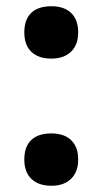

<svg xmlns="http://www.w3.org/2000/svg" viewBox="-20 -576 325 609"><path d="M57.1 -69.8Q57.1 -110.8 79.1 -131.8Q101.1 -152.8 143.1 -152.8Q183.6 -152.8 205.8 -131.3Q228 -109.9 228 -69.8Q228 -31.2 205.6 -9Q183.1 13.2 143.1 13.2Q102.1 13.2 79.6 -8.5Q57.1 -30.3 57.1 -69.8ZM57.1 -473.1Q57.1 -514.2 79.1 -535.2Q101.1 -556.2 143.1 -556.2Q183.6 -556.2 205.8 -534.7Q228 -513.2 228 -473.1Q228 -433.6 205.3 -411.9Q182.6 -390.1 143.1 -390.1Q102.1 -390.1 79.6 -411.6Q57.1 -433.1 57.1 -473.1Z"/></svg>

Font: Zoram GWebM
Style: Bold
Weight: 700
Foundry: Ascender Corporation
Version: Version 1.000